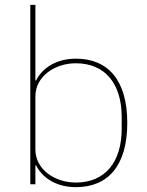

<svg xmlns="http://www.w3.org/2000/svg" viewBox="-20 -760 605 792"><path d="M105 0H126V-78H129C150 -34 204 12 293 12C426 12 505 -77 505 -253C505 -429 426 -518 293 -518C204 -518 150 -472 129 -428H126V-740H105ZM293 -7C205 -7 126 -62 126 -143V-363C126 -444 205 -499 293 -499C414 -499 482 -414 482 -277V-229C482 -92 414 -7 293 -7Z"/></svg>

Font: IBM Plex Devanagari Thin
Style: Regular
Weight: 100
Designer: Mike Abbink, Paul van der Laan, Pieter van Rosmalen, Erin McLaughlin
Foundry: Bold Monday
Version: Version 1.0